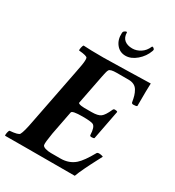

<svg xmlns="http://www.w3.org/2000/svg" viewBox="-206 -943 963 1059"><g transform="rotate(30 275.0 -413.0)"><path d="M358.4 -764.6Q385.3 -764.6 409.9 -780.5Q434.6 -796.4 447.3 -826.2Q447.3 -829.1 451.2 -829.1Q455.6 -829.1 460.4 -824.5Q465.3 -819.8 464.8 -816.4Q464.8 -815.9 463.9 -812.7Q462.9 -809.6 462.9 -808.6Q448.7 -768.6 415 -739.7Q381.3 -710.9 345.7 -710.9Q309.1 -710.9 286.6 -739.3Q264.2 -767.6 266.6 -809.6Q266.6 -810.5 267.1 -813.2Q267.6 -815.9 267.6 -816.4Q268.1 -819.8 274.9 -824.5Q281.7 -829.1 286.1 -829.1Q289.1 -829.1 289.1 -826.2Q289.6 -795.4 308.1 -780Q326.7 -764.6 358.4 -764.6ZM247.1 -641.6Q269 -641.6 398.2 -644.8Q527.3 -647.9 543.9 -648.4Q542 -615.7 542 -503.9Q537.1 -499 519.5 -499Q508.3 -499 506.8 -506.8Q502.9 -529.8 498.3 -545.4Q493.7 -561 485.1 -575.9Q476.6 -590.8 462.2 -598.1Q447.8 -605.5 427.7 -605.5H352.5Q312 -605.5 304.7 -593.8Q302.7 -590.3 301 -586.2Q299.3 -582 297.9 -575.4Q296.4 -568.8 295.4 -564.7Q294.4 -560.5 292.2 -549.8Q290 -539.1 289.1 -534.2L254.9 -359.4Q254.4 -356.4 259.5 -354Q264.6 -351.6 273.4 -350.1Q282.2 -348.6 292 -348.6H339.8Q379.9 -348.6 397.2 -361.3Q414.6 -374 433.6 -417Q436.5 -424.8 445.3 -424.8Q458.5 -424.8 461.9 -419.9L425.8 -232.4Q421.9 -228.5 408.2 -228.5Q397.5 -228.5 397.5 -236.3Q395.5 -286.6 377 -295.9Q363.3 -302.7 309.6 -302.7Q243.7 -302.7 241.2 -289.1L211.9 -137.7Q201.2 -74.2 204.1 -60.5Q206.1 -51.3 222.4 -46.1Q238.8 -41 258.8 -41H319.3Q373.5 -41 410.2 -73.2Q439 -98.6 476.6 -166Q479.5 -171.9 491.2 -171.9Q498 -171.9 506.6 -169.9Q515.1 -168 516.6 -166Q514.6 -162.6 499.8 -134Q484.9 -105.5 479.5 -94.7Q474.1 -84 463.4 -62.3Q452.6 -40.5 446.3 -25.4Q439.9 -10.3 435.5 2Q239.7 2 117.2 2.4Q3.9 2.4 -7.8 2.9Q-10.3 -1.5 -7.8 -14.9Q-5.4 -28.3 -1 -33.2Q54.2 -37.6 60.5 -49.8Q71.8 -69.8 85 -141.6L155.3 -501Q156.2 -505.9 158.4 -517.8Q160.6 -529.8 161.6 -534.4Q162.6 -539.1 164.1 -548.3Q165.5 -557.6 166 -562Q166.5 -566.4 167 -573Q167.5 -579.6 167.2 -584.2Q167 -588.9 166 -592.8Q164.1 -604 110.4 -608.4Q108.4 -613.3 111.3 -626.7Q114.3 -640.1 118.2 -644.5Q158.2 -641.6 247.1 -641.6Z"/></g></svg>

Font: Amiri
Style: Bold Slanted
Weight: 700
Italic angle: 9°
Designer: Khaled Hosny
Version: Version 000.107